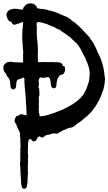

<svg xmlns="http://www.w3.org/2000/svg" viewBox="-21 -778 665 1180"><path d="M132 381Q129 383 122 381Q115 378 114 373Q113 368 111.5 362.5Q110 357 109 352Q109 346 108.5 340Q108 334 108 328V323Q107 319 107 315.5Q107 312 107 308Q106 304 106 301Q106 298 106 294Q105 292 105 288Q105 283 105 277.5Q105 272 104 267V253Q104 246 103 242Q102 238 101.5 235Q101 232 102 228V223Q102 221 102.5 219Q103 217 103 216Q103 214 103.5 213Q104 212 104 211Q103 203 103.5 194.5Q104 186 104 178V177Q103 171 103.5 165.5Q104 160 104 154V150Q104 144 104 138.5Q104 133 105 127Q107 124 105 121V113Q104 108 104.5 103Q105 98 104 94V86Q104 81 104 75.5Q104 70 103 66Q102 64 102 61.5Q102 59 101 58Q101 54 102 52V45Q103 41 100 36Q98 32 96 26Q95 23 93 19.5Q91 16 89 13Q87 9 85 3Q84 -1 82.5 -4Q81 -7 80 -11Q79 -14 75 -20L73 -23Q69 -29 69 -33V-36Q69 -37 68.5 -39Q68 -41 69 -42Q71 -42 71 -44Q71 -45 70.5 -46Q70 -47 70 -48V-49L71 -50Q75 -54 75 -56Q75 -58 77 -60Q77 -61 80 -64L90 -67Q91 -68 93 -68Q99 -70 100 -74L101 -75Q101 -76 103 -76Q107 -75 110 -75Q113 -75 116 -75L128 -72Q131 -71 134 -71Q137 -71 140 -70Q143 -69 143 -72L142 -79V-98Q139 -105 141 -114Q141 -119 140.5 -124Q140 -129 140 -134Q140 -134 140 -134.5Q140 -135 139 -136Q138 -141 138 -146.5Q138 -152 138 -157Q138 -166 137.5 -174.5Q137 -183 136 -191Q135 -193 135 -196Q137 -201 135 -205Q134 -209 133.5 -213.5Q133 -218 133 -222Q133 -229 132 -233Q131 -235 131 -238Q131 -241 131 -243Q132 -245 131.5 -246.5Q131 -248 131 -250Q131 -255 130 -258Q130 -260 129.5 -263Q129 -266 130 -268Q130 -271 129 -272V-293Q128 -295 128 -296.5Q128 -298 126 -299Q124 -303 121 -301Q119 -301 117 -299Q113 -297 108.5 -295.5Q104 -294 99 -292Q98 -292 97 -291.5Q96 -291 95 -291Q92 -290 90 -289Q88 -288 86 -286Q82 -282 80 -274Q80 -271 79.5 -268Q79 -265 79 -261Q79 -257 78.5 -253Q78 -249 77 -244Q77 -239 72 -234Q67 -226 57 -229Q51 -231 48 -235Q44 -241 44 -244Q44 -246 44 -249Q44 -252 43 -254Q43 -256 42.5 -257.5Q42 -259 42 -260Q41 -265 41 -270.5Q41 -276 40 -281Q40 -282 38 -286Q37 -292 31 -300Q29 -302 27.5 -304Q26 -306 24 -307Q20 -313 19 -317Q19 -320 15 -326Q15 -326 14.5 -326Q14 -326 14 -327Q8 -333 6 -337Q4 -341 1 -349Q0 -353 -0.5 -356Q-1 -359 0 -363Q1 -366 1 -371Q1 -379 8 -382L11 -386Q13 -390 16 -390L19 -393Q25 -397 30 -397H34Q37 -398 43 -398H47Q50 -399 57 -397Q58 -397 58.5 -396.5Q59 -396 60 -396Q66 -396 72.5 -395Q79 -394 86 -395Q88 -395 88 -395Q96 -395 99 -394H105Q108 -393 113 -393Q116 -393 118 -394Q121 -394 121 -398V-433Q120 -435 120.5 -437.5Q121 -440 121 -442Q123 -456 121 -469Q120 -473 120 -477Q120 -481 119 -485V-487Q120 -492 119 -497Q118 -502 118 -506V-511Q118 -513 117.5 -514.5Q117 -516 117 -517Q117 -522 117 -525.5Q117 -529 116 -533V-536Q116 -546 115.5 -555Q115 -564 116 -574Q118 -580 117 -586Q116 -592 117 -598Q118 -600 118 -604Q118 -609 119 -611Q119 -617 120 -620V-626Q120 -629 120.5 -632Q121 -635 121 -637V-639Q119 -644 117 -642Q114 -642 112 -641Q106 -639 103 -637Q97 -635 94 -633H92Q89 -633 87 -632Q80 -629 74 -627Q73 -627 71.5 -626.5Q70 -626 68 -626Q58 -626 53 -635Q52 -637 51 -639.5Q50 -642 48 -643Q48 -645 45 -645Q44 -645 43.5 -645.5Q43 -646 42 -646Q35 -646 31 -653L27 -660Q26 -664 23 -668Q21 -672 21 -674Q19 -680 20 -682Q20 -684 18 -684Q18 -687 18 -687L19 -691Q19 -696 23 -702Q25 -704 26 -706Q27 -709 29.5 -711Q32 -713 35 -715Q38 -718 45 -720Q47 -721 49.5 -721Q52 -721 54 -722Q58 -722 60 -723Q66 -726 74 -724Q77 -723 82 -723Q85 -725 88 -723Q89 -722 91 -722L111 -719H115Q120 -721 121 -724Q121 -724 121 -724.5Q121 -725 122 -726Q123 -733 130 -740Q132 -741 133 -742.5Q134 -744 135 -745Q137 -748 143 -752Q147 -754 149 -754Q151 -755 152.5 -755Q154 -755 156 -756Q168 -759 179 -756Q194 -752 204 -737L207 -730Q209 -726 213 -726Q216 -726 219 -725.5Q222 -725 226 -724L251 -721H254Q259 -720 264 -719Q269 -718 274 -716L284 -713Q290 -711 294 -711Q297 -711 301 -709Q310 -706 319.5 -703Q329 -700 338 -696Q342 -695 345.5 -693Q349 -691 352 -689Q354 -688 357 -688Q359 -687 361 -686.5Q363 -686 364 -684Q368 -682 370 -682L376 -679Q378 -679 382 -677H383Q388 -674 393 -672Q398 -670 402 -666Q404 -665 406 -663.5Q408 -662 410 -661Q414 -659 415 -658Q416 -657 416 -656.5Q416 -656 416 -656Q416 -654 417 -653H418Q423 -651 424 -649Q425 -648 426 -647.5Q427 -647 428 -646Q430 -645 432 -644Q434 -643 435 -641Q439 -640 441.5 -637.5Q444 -635 446 -633Q448 -632 448.5 -631Q449 -630 450 -629Q456 -624 462 -618.5Q468 -613 473 -608Q474 -607 475 -606Q476 -605 477 -604L481 -601Q484 -597 487 -594Q490 -591 493 -587L501 -579Q503 -576 509 -570Q517 -563 523.5 -555.5Q530 -548 535 -539L539 -533Q542 -529 544.5 -525.5Q547 -522 550 -518Q554 -512 557 -505.5Q560 -499 564 -492L570 -479Q572 -474 574.5 -469Q577 -464 578 -459L582 -452Q584 -447 587 -441.5Q590 -436 592 -431L595 -424Q596 -422 597 -419Q598 -416 599 -413Q601 -409 602 -405.5Q603 -402 604 -398Q606 -393 608 -387Q610 -381 611 -375Q613 -370 614 -364.5Q615 -359 616 -354Q617 -348 618 -342Q619 -336 620 -330Q620 -323 621 -317Q622 -311 623 -305V-302Q624 -298 624.5 -293.5Q625 -289 624 -285Q623 -283 623 -280Q623 -267 620 -253L617 -240Q617 -235 616 -233L613 -225Q611 -218 608.5 -211.5Q606 -205 603 -198Q602 -193 599.5 -188.5Q597 -184 595 -179Q594 -178 593.5 -175Q593 -172 592 -170Q589 -162 585 -157Q582 -154 580 -150L577 -143Q576 -140 574.5 -137.5Q573 -135 571 -133Q569 -129 567 -125.5Q565 -122 562 -119L560 -117Q556 -111 552 -105.5Q548 -100 544 -95L542 -92Q539 -90 536.5 -87Q534 -84 531 -81Q531 -79 529 -79Q524 -75 519 -69.5Q514 -64 508 -59L503 -56Q499 -53 495 -49.5Q491 -46 487 -42Q477 -32 463 -24Q461 -23 459.5 -22Q458 -21 456 -20Q452 -16 446 -12L436 -3Q433 -1 430 0.5Q427 2 424 4Q422 5 420 5.5Q418 6 416 6Q413 7 410 7.5Q407 8 404 8Q400 9 397 10Q394 11 391 13Q388 14 385.5 15.5Q383 17 380 18Q380 18 379.5 18Q379 18 378 19L369 22Q367 22 363 24Q361 26 360 26Q358 29 354.5 30.5Q351 32 348 34Q343 35 339 39Q329 46 320 43H319Q314 41 308.5 41.5Q303 42 298 44Q296 44 292 46Q279 50 265 52Q258 54 256 57Q254 58 252 60Q250 62 248 64Q245 67 240 67Q234 67 228 64Q226 62 224 61Q222 59 219 61Q218 61 214 63L213 64Q211 67 209 70Q207 73 205 77Q204 81 201 85Q198 88 193 90L189 91Q185 91 184 90Q178 88 176 86Q175 84 172.5 81.5Q170 79 169 78Q168 78 168 77.5Q168 77 168 77Q165 74 161 77Q155 82 153 91Q152 97 151.5 103Q151 109 151 115V124Q151 126 150.5 128.5Q150 131 151 133V137Q150 141 150 145.5Q150 150 150 155V160Q151 165 151 170.5Q151 176 152 181V188Q151 192 151 195.5Q151 199 151 202Q152 212 151 221Q150 223 150 227Q152 231 150 236V258Q150 264 150 270Q150 276 151 282V288Q150 291 150 294.5Q150 298 150 301V307Q149 312 148.5 318Q148 324 148 330V340Q147 347 146.5 353.5Q146 360 144 366Q144 370 142.5 372.5Q141 375 139 377L136 380Q133 380 132 381ZM227 -63H229Q235 -64 241 -65Q247 -66 253 -67H255Q263 -69 271.5 -71Q280 -73 287 -76Q289 -76 290 -77Q293 -78 296 -79Q299 -80 302 -81Q303 -82 306 -82Q310 -84 312 -84L327 -90Q350 -98 372 -108Q388 -116 403 -125Q409 -128 415 -131Q421 -134 426 -138Q435 -144 444 -150.5Q453 -157 461 -164Q465 -168 469 -171.5Q473 -175 477 -179Q481 -185 484 -187Q489 -193 493 -199.5Q497 -206 500 -213Q503 -217 505 -221.5Q507 -226 509 -230Q511 -235 513 -240.5Q515 -246 517 -251V-252Q518 -257 520 -262Q522 -267 524 -272Q524 -273 524.5 -274Q525 -275 525 -276L526 -283Q528 -292 529 -301.5Q530 -311 530 -321V-324Q530 -330 530 -335.5Q530 -341 528 -346Q528 -348 527.5 -350.5Q527 -353 527 -355Q526 -360 524.5 -365.5Q523 -371 521 -376Q520 -379 519 -382Q518 -385 517 -388Q517 -390 515 -392L512 -400Q510 -404 510 -404Q508 -408 506.5 -412.5Q505 -417 503 -421Q502 -423 501 -425.5Q500 -428 499 -430Q495 -435 492.5 -441Q490 -447 487 -452Q486 -454 485 -456Q484 -458 483 -459Q480 -463 479 -467Q478 -471 476 -474.5Q474 -478 471 -482Q468 -487 464.5 -492.5Q461 -498 457 -503Q454 -507 451.5 -510.5Q449 -514 444 -516Q443 -518 442 -518.5Q441 -519 440 -520Q434 -528 427 -532L425 -534Q420 -539 418 -542Q417 -544 415 -545.5Q413 -547 411 -548Q404 -553 398 -558Q394 -561 390.5 -563.5Q387 -566 383 -568Q383 -569 382 -569Q376 -575 369 -578L364 -581Q360 -583 357 -586Q354 -589 350 -591.5Q346 -594 342 -597Q341 -598 338 -598Q336 -599 334 -599.5Q332 -600 330 -601L323 -605Q319 -608 315 -610Q311 -612 307 -614Q305 -614 304 -615L290 -620Q289 -621 287 -621.5Q285 -622 283 -623L276 -626Q268 -631 260 -632Q253 -633 244 -637Q243 -638 241 -638Q239 -638 237 -639Q233 -639 227 -641L220 -642Q214 -644 210 -641Q208 -641 207 -640Q205 -640 205 -638Q205 -635 204 -633V-617L207 -611Q207 -610 206 -609Q205 -608 205 -606V-583Q206 -581 205 -573Q204 -565 205 -563Q206 -559 206.5 -556Q207 -553 206 -550Q206 -543 207 -539V-536Q208 -530 209 -524Q210 -518 209 -512Q209 -511 210 -510Q211 -506 211 -502Q211 -498 211 -493V-489Q211 -488 211.5 -483Q212 -478 212 -476V-474Q212 -464 212 -453Q212 -442 211 -431Q211 -429 212 -428V-419Q211 -417 211 -414Q211 -413 211.5 -413Q212 -413 212 -412V-400Q212 -396 216 -396H221Q229 -396 236.5 -396Q244 -396 252 -397H254Q257 -397 260 -396.5Q263 -396 266 -396H310Q313 -396 316 -396Q319 -396 322 -395Q326 -395 328 -396H330Q332 -395 335 -395H341Q344 -394 346.5 -394Q349 -394 350 -392L359 -387Q362 -386 364 -381V-374Q364 -370 368 -372Q372 -373 374 -371Q376 -369 378 -362Q378 -359 378.5 -356Q379 -353 379 -350Q379 -344 376 -336Q375 -333 373 -330Q371 -327 369 -324Q365 -320 362 -320Q360 -320 356 -318Q355 -317 352 -317Q351 -319 348 -316Q347 -315 345 -313Q343 -311 342 -309Q341 -308 340 -306Q339 -304 337 -302Q332 -296 331 -289Q330 -285 329 -280Q328 -275 327 -270Q327 -267 326.5 -263.5Q326 -260 326 -257Q326 -253 325 -249Q324 -245 322 -241L318 -237Q311 -234 303 -237Q302 -237 302 -237.5Q302 -238 301 -238Q300 -240 298 -241.5Q296 -243 295 -245Q294 -250 292.5 -254.5Q291 -259 291 -263V-269Q291 -271 290.5 -272.5Q290 -274 290 -276Q288 -286 286 -293Q283 -300 279 -302Q276 -306 271 -304Q269 -304 263 -302Q260 -301 252 -301Q250 -301 249 -300Q246 -299 243.5 -299.5Q241 -300 238 -301Q235 -301 233 -302H229Q223 -300 221 -297Q220 -296 218 -289.5Q216 -283 216 -283Q218 -282 218 -280Q218 -279 217.5 -278.5Q217 -278 217 -277Q217 -276 216.5 -276Q216 -276 216 -275Q216 -273 217 -272Q220 -269 218 -265Q217 -264 217.5 -263.5Q218 -263 218 -263Q220 -260 218 -256Q216 -252 216 -250V-239Q216 -237 218 -237L219 -236Q221 -232 220 -229Q219 -225 219.5 -221.5Q220 -218 221 -214Q221 -211 221.5 -208Q222 -205 221 -202V-189Q221 -188 220.5 -188Q220 -188 220 -187H218Q216 -182 218 -177Q218 -171 217 -169Q217 -164 218 -161Q219 -158 218.5 -154.5Q218 -151 218 -147Q218 -145 217 -143Q217 -142 216.5 -140Q216 -138 217 -136Q219 -133 217 -130Q216 -128 218 -126Q219 -124 218 -121Q217 -118 217 -114Q217 -110 217 -106Q217 -105 217.5 -104.5Q218 -104 218 -103L217 -99Q217 -99 217 -98.5Q217 -98 218 -97V-85Q218 -84 218.5 -83.5Q219 -83 219 -83Q221 -81 221 -80Q220 -76 222 -68V-64Q221 -64 223.5 -63.5Q226 -63 227 -63Z"/></svg>

Font: Lacquer
Style: Regular
Weight: 400
Designer: Eli Block, Niki Polyocan
Version: Version 1.100